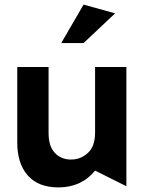

<svg xmlns="http://www.w3.org/2000/svg" viewBox="-20 -803 623 834"><path d="M234 11Q334 11 393 -62L529 6V-512H393V-226Q393 -168 362 -139Q331 -110 288 -110Q246 -110 218.5 -138.5Q191 -167 191 -226V-512H55V-183Q55 -93 100.5 -41Q146 11 234 11ZM246 -616H343L480 -745L343 -783Z"/></svg>

Font: Geom SemiBold
Style: Bold
Weight: 600
Version: Version 1.102